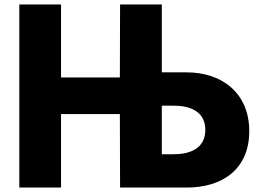

<svg xmlns="http://www.w3.org/2000/svg" viewBox="-20 -845 1210 865"><path d="M520 -496H255V-825H67V0H255V-331H520L521 0H821C982 0 1103 -83 1103 -254C1103 -424 982 -519 821 -519H709V-825H521ZM709 -369H761C835 -369 905 -344 905 -260C905 -175 835 -150 761 -150H709Z"/></svg>

Font: Sztylet
Style: Bd
Weight: 700
Foundry: Cannot Into Space Fonts, PlusOne Fonts
Version: Version 0.12